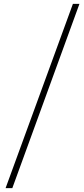

<svg xmlns="http://www.w3.org/2000/svg" viewBox="-20 -802 436 998"><path d="M9 176H44L393 -782H359Z"/></svg>

Font: Harano Aji Gothic TW ExtraLight
Style: Regular
Weight: 250
Foundry: Masamichi Hosoda
Version: HaranoAjiGothicTW-ExtraLight version 20230610;ttx 4.39.4